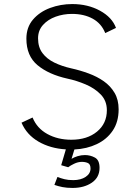

<svg xmlns="http://www.w3.org/2000/svg" viewBox="-20 -726 690 946"><path d="M337.5 200Q309 200 287.8 195.8Q266.5 191.5 248 185L263 146Q280 152.5 298 157Q316 161.5 341 161.5Q378 161.5 402 145.5Q426 129.5 426 104Q426 83 413 77.2Q400 71.5 383.5 71.5Q364.5 71.5 345.2 80.8Q326 90 316 98L281.5 88L304.5 10Q228 5.5 169.8 -28.2Q111.5 -62 86 -121.5L140.5 -147Q162 -94 213.2 -65.8Q264.5 -37.5 331.5 -37.5Q409.5 -37.5 458 -77.5Q506.5 -117.5 506.5 -183Q506.5 -229 476.8 -260Q447 -291 402.2 -310Q357.5 -329 312.5 -338.5Q220 -359 165 -404.8Q110 -450.5 110 -535.5Q110 -591.5 142.5 -629.5Q175 -667.5 226.8 -686.8Q278.5 -706 336 -706Q413 -706 472.8 -673.2Q532.5 -640.5 551.5 -588.5L498.5 -563Q480 -610 437 -633.8Q394 -657.5 334.5 -657.5Q292.5 -657.5 254.2 -643.8Q216 -630 191.8 -603Q167.5 -576 167.5 -537Q167.5 -493.5 189.2 -464.5Q211 -435.5 248 -417.5Q285 -399.5 332 -389Q375 -379.5 416.5 -364.2Q458 -349 491.2 -325.8Q524.5 -302.5 544.5 -268.5Q564.5 -234.5 564.5 -187.5Q564.5 -125.5 535.5 -82.5Q506.5 -39.5 457.2 -16Q408 7.5 346.5 10.5L332.5 56.5Q344.5 49 362.2 43.5Q380 38 398.5 38Q425 38 447.8 50.5Q470.5 63 470.5 101Q470.5 148 432.5 174Q394.5 200 337.5 200Z"/></svg>

Font: Trispace ExtraLight
Style: Regular
Weight: 200
Designer: Tyler Finck
Foundry: Etcetera Type Company
Version: Version 1.210; ttfautohint (v1.8.3)